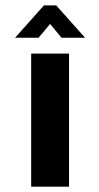

<svg xmlns="http://www.w3.org/2000/svg" viewBox="-20 -700 372 720"><path d="M96.9 0V-499H238.9V0ZM36.5 -558.4 144.8 -679.8H190.7L299 -558.4H210.8L167.9 -610.2L124.7 -558.4Z"/></svg>

Font: Maven Pro
Style: Regular
Weight: 400
Designer: Joe Prince
Foundry: Joe Prince
Version: Version 2.103